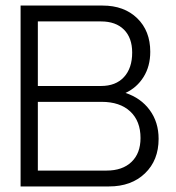

<svg xmlns="http://www.w3.org/2000/svg" viewBox="-20 -670 634 690"><path d="M349 -650Q426 -650 473 -604.5Q520 -559 520 -484Q520 -432 496 -393.5Q472 -355 431 -336Q486 -318 518 -274.5Q550 -231 550 -171Q550 -94 501 -47Q452 0 372 0H54V-650ZM343 -593H116V-361H343Q396 -361 425.5 -393Q455 -425 455 -481Q455 -534 425.5 -563.5Q396 -593 343 -593ZM345 -304H116V-57H363Q420 -57 452.5 -88Q485 -119 485 -174Q485 -235 448 -269.5Q411 -304 345 -304Z"/></svg>

Font: Overused Grotesk Book
Style: Regular
Weight: 350
Version: Version 0.003